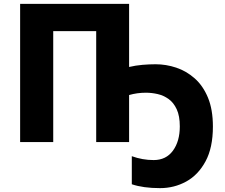

<svg xmlns="http://www.w3.org/2000/svg" viewBox="-20 -734 1164 992"><path d="M647 -388Q681 -396 716 -399Q751 -402 784 -402Q838 -402 890.5 -384.5Q943 -367 986 -329Q1029 -291 1054.5 -229.5Q1080 -168 1080 -80Q1080 29 1042 99.5Q1004 170 942 204Q880 238 807 238Q720 238 661 218V73Q716 93 774 93Q838 93 873.5 44.5Q909 -4 909 -81Q909 -135 893 -169.5Q877 -204 851 -222.5Q825 -241 794.5 -248Q764 -255 734 -255Q711 -255 689.5 -252Q668 -249 647 -243V0H477V-573H255V0H84V-714H647Z"/></svg>

Font: Noto Sans ExtraBold
Style: Regular
Weight: 800
Designer: Monotype Design Team
Foundry: Monotype Imaging Inc.
Version: Version 2.007